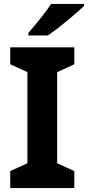

<svg xmlns="http://www.w3.org/2000/svg" viewBox="-20 -954 446 974"><path d="M357 0H32V-86L119 -126V-588L32 -628V-714H357V-628L270 -588V-126L357 -86ZM406 -924Q392 -910 369 -890Q346 -870 319.5 -848Q293 -826 267.5 -806.5Q242 -787 223 -774H124V-787Q140 -806 161.5 -831.5Q183 -857 204 -884.5Q225 -912 239 -934H406Z"/></svg>

Font: Noto Sans Thaana
Style: Bold
Weight: 700
Designer: David Williams
Foundry: Google Inc.
Version: Version 3.001; ttfautohint (v1.8.4.7-5d5b)